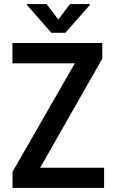

<svg xmlns="http://www.w3.org/2000/svg" viewBox="-20 -922 567 942"><path d="M490.7 -99.1V0H77.1V-99.1ZM481.9 -634.3 120.6 0H41.5V-79.1L404.3 -710.9H481.9ZM438 -710.9V-611.3H41V-710.9ZM208.5 -901.9 266.1 -826.2 323.2 -901.9H420.4V-897L300.8 -761.2H231.9L112.3 -897.5V-901.9Z"/></svg>

Font: Roboto Condensed Medium
Style: Regular
Weight: 500
Designer: Christian Robertson
Foundry: Google
Version: Version 3.0